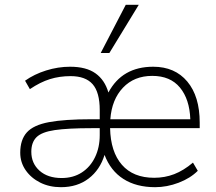

<svg xmlns="http://www.w3.org/2000/svg" viewBox="-20 -769 897 797"><path d="M233 8Q185 8 147 -11Q109 -30 86.5 -62.5Q64 -95 64 -135Q64 -189 91.5 -219.5Q119 -250 183.5 -262Q248 -274 359 -274H394V-312Q394 -386 364.5 -419.5Q335 -453 273 -453Q227 -453 187 -440.5Q147 -428 104 -399L84 -434Q122 -461 171.5 -476.5Q221 -492 271 -492Q338 -492 376.5 -464.5Q415 -437 430 -385Q487 -492 616 -492Q706 -492 757.5 -430.5Q809 -369 809 -260V-237H437Q439 -139 486 -85Q533 -31 620 -31Q664 -31 703 -46Q742 -61 781 -94L801 -60Q770 -29 721.5 -10.5Q673 8 624 8Q546 8 492.5 -26Q439 -60 414 -126Q395 -64 348 -28Q301 8 233 8ZM612 -454Q537 -454 490.5 -405Q444 -356 438 -274H770Q767 -357 727 -405.5Q687 -454 612 -454ZM236 -30Q284 -30 319.5 -53Q355 -76 374.5 -116.5Q394 -157 394 -208V-237H361Q262 -237 207.5 -229Q153 -221 131.5 -199.5Q110 -178 110 -139Q110 -91 144 -60.5Q178 -30 236 -30ZM398 -549 502 -749H556L434 -549Z"/></svg>

Font: Nunito Sans ExtraLight
Style: Regular
Weight: 200
Designer: Vernon Adams
Foundry: Vernon Adams
Version: Version 3.006; ttfautohint (v1.8.3)